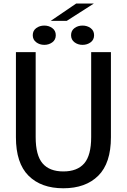

<svg xmlns="http://www.w3.org/2000/svg" viewBox="-20 -1024 697 1055"><path d="M589.5 -270Q589.5 -127.5 520 -58.5Q450.5 10.5 328 10.5Q206 10.5 136.8 -58.5Q67.5 -127.5 67.5 -270V-737.5H176V-270.5Q176 -170.5 214 -126.2Q252 -82 328 -82Q404.5 -82 442.8 -126.2Q481 -170.5 481 -270.5V-737.5H589.5ZM223.5 -777.5Q198 -777.5 179 -791.8Q160 -806 160 -830.5Q160 -855.5 179 -869.5Q198 -883.5 223.5 -883.5Q248.5 -883.5 267.5 -869.5Q286.5 -855.5 286.5 -830.5Q286.5 -805.5 267.5 -791.5Q248.5 -777.5 223.5 -777.5ZM433.5 -777.5Q408 -777.5 389.2 -791.8Q370.5 -806 370.5 -830.5Q370.5 -855.5 389.2 -869.5Q408 -883.5 433.5 -883.5Q459 -883.5 478 -869.5Q497 -855.5 497 -830.5Q497 -805.5 478 -791.5Q459 -777.5 433.5 -777.5ZM259 -909.5 398.5 -1004.5H495.5L347 -909.5Z"/></svg>

Font: Epilogue Medium
Style: Regular
Weight: 500
Designer: Tyler Finck
Foundry: Etcetera Type Co
Version: Version 2.111; ttfautohint (v1.8.3)